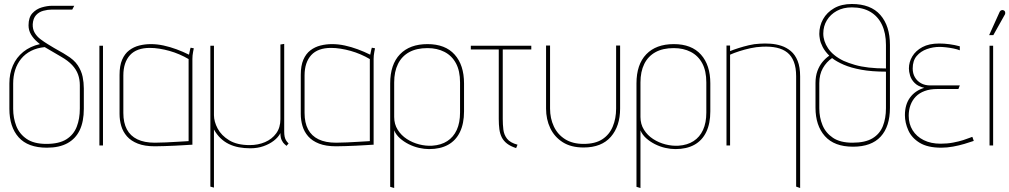

<svg xmlns="http://www.w3.org/2000/svg" viewBox="-20 -729 5057 962"><path d="M240 -681H342L352 -700H240Q217 -700 189.5 -692Q162 -684 142.5 -663Q123 -642 123 -602Q123 -577 135.5 -556Q148 -535 168 -518L180 -508Q131 -497 96.5 -469Q62 -441 44.5 -400.5Q27 -360 27 -311V-184Q27 -93 73.5 -41Q120 11 215 11Q277 11 318 -11.5Q359 -34 379.5 -77Q400 -120 400 -184V-286Q400 -315 394 -344.5Q388 -374 369.5 -402Q351 -430 312 -453Q297 -463 281 -471.5Q265 -480 249.5 -489.5Q234 -499 219 -508Q201 -519 183 -532.5Q165 -546 154 -564.5Q143 -583 144 -608Q146 -637 160.5 -653Q175 -669 197 -675Q219 -681 240 -681ZM380 -302V-185Q380 -134 364.5 -94Q349 -54 312.5 -31Q276 -8 212 -8Q150 -8 113.5 -33Q77 -58 61.5 -98Q46 -138 46 -184V-310Q46 -347 56 -378.5Q66 -410 86 -434.5Q106 -459 135.5 -474Q165 -489 204 -493L286 -445Q321 -425 341.5 -403Q362 -381 371 -356Q380 -331 380 -302Z M478 0H496V-500H478Z M951 -487 935 -490Q935 -490 932 -479Q929 -468 927 -455Q897 -470 864.5 -482Q832 -494 799.5 -501Q767 -508 736 -508Q706 -508 678 -501Q650 -494 627.5 -477Q605 -460 592 -430Q579 -400 579 -354V-158Q579 -127 587.5 -98Q596 -69 616 -46Q636 -23 670.5 -9.5Q705 4 756 4Q778 4 804 3Q830 2 855 1Q880 0 900.5 -1.5Q921 -3 933 -3.5Q945 -4 944 -4V-434Q944 -451 947.5 -469Q951 -487 951 -487ZM598 -163V-351Q598 -384 606.5 -409.5Q615 -435 631.5 -453Q648 -471 673 -480Q698 -489 731 -489Q754 -489 779 -485Q804 -481 829 -474Q854 -467 878.5 -456.5Q903 -446 925 -433V-22Q926 -22 909.5 -21Q893 -20 867 -18.5Q841 -17 811.5 -15.5Q782 -14 756 -14Q703 -14 668 -31Q633 -48 615.5 -81Q598 -114 598 -163Z M1404 -70V-509L1385 -506V-132Q1385 -90 1364 -61Q1343 -32 1308 -17Q1273 -2 1231 -2Q1168 -2 1128.5 -26Q1089 -50 1070.5 -85Q1052 -120 1052 -152V-500H1034V206L1052 211V-80Q1066 -55 1084.5 -37Q1103 -19 1126.5 -7.5Q1150 4 1177 9Q1204 14 1234 14Q1270 14 1300 3.5Q1330 -7 1352 -24Q1374 -41 1385 -62Q1385 -40 1391.5 -26.5Q1398 -13 1406 -6.5Q1414 0 1415 2L1426 -10Q1417 -19 1412.5 -27Q1408 -35 1406 -45.5Q1404 -56 1404 -70Z M1859 -487 1843 -490Q1843 -490 1840 -479Q1837 -468 1835 -455Q1805 -470 1772.5 -482Q1740 -494 1707.5 -501Q1675 -508 1644 -508Q1614 -508 1586 -501Q1558 -494 1535.5 -477Q1513 -460 1500 -430Q1487 -400 1487 -354V-158Q1487 -127 1495.5 -98Q1504 -69 1524 -46Q1544 -23 1578.5 -9.5Q1613 4 1664 4Q1686 4 1712 3Q1738 2 1763 1Q1788 0 1808.5 -1.5Q1829 -3 1841 -3.5Q1853 -4 1852 -4V-434Q1852 -451 1855.5 -469Q1859 -487 1859 -487ZM1506 -163V-351Q1506 -384 1514.5 -409.5Q1523 -435 1539.5 -453Q1556 -471 1581 -480Q1606 -489 1639 -489Q1662 -489 1687 -485Q1712 -481 1737 -474Q1762 -467 1786.5 -456.5Q1811 -446 1833 -433V-22Q1834 -22 1817.5 -21Q1801 -20 1775 -18.5Q1749 -17 1719.5 -15.5Q1690 -14 1664 -14Q1611 -14 1576 -31Q1541 -48 1523.5 -81Q1506 -114 1506 -163Z M2305 -171V-311Q2305 -403 2258 -455.5Q2211 -508 2122 -508Q2033 -508 1984 -457Q1935 -406 1935 -311V207L1955 213V-76Q1964 -54 1983.5 -36.5Q2003 -19 2028 -6.5Q2053 6 2079.5 12Q2106 18 2130 18Q2186 18 2225 -3.5Q2264 -25 2284.5 -67.5Q2305 -110 2305 -171ZM2285 -316V-165Q2285 -114 2268.5 -78Q2252 -42 2221 -22Q2190 -2 2146 1Q2114 3 2080.5 -5.5Q2047 -14 2018.5 -32.5Q1990 -51 1972.5 -79Q1955 -107 1955 -143V-316Q1955 -370 1974 -408.5Q1993 -447 2030 -467.5Q2067 -488 2122 -488Q2170 -488 2207 -469Q2244 -450 2264.5 -412Q2285 -374 2285 -316Z M2499 -133V-481H2642V-500H2339V-481H2479V-133Q2479 -105 2482 -82Q2485 -59 2494 -41Q2503 -23 2520.5 -9.5Q2538 4 2566 13L2573 -4Q2536 -14 2520.5 -34Q2505 -54 2502 -80Q2499 -106 2499 -133Z M3087 -185V-501H3067V-185Q3067 -135 3050 -94.5Q3033 -54 2997.5 -31Q2962 -8 2904 -8Q2849 -8 2811.5 -31.5Q2774 -55 2755 -95.5Q2736 -136 2736 -185V-501H2716V-185Q2716 -131 2737 -87Q2758 -43 2799.5 -16.5Q2841 10 2904 10Q2994 10 3040.5 -43.5Q3087 -97 3087 -185Z M3539 -171V-311Q3539 -403 3492 -455.5Q3445 -508 3356 -508Q3267 -508 3218 -457Q3169 -406 3169 -311V207L3189 213V-76Q3198 -54 3217.5 -36.5Q3237 -19 3262 -6.5Q3287 6 3313.5 12Q3340 18 3364 18Q3420 18 3459 -3.5Q3498 -25 3518.5 -67.5Q3539 -110 3539 -171ZM3519 -316V-165Q3519 -114 3502.5 -78Q3486 -42 3455 -22Q3424 -2 3380 1Q3348 3 3314.5 -5.5Q3281 -14 3252.5 -32.5Q3224 -51 3206.5 -79Q3189 -107 3189 -143V-316Q3189 -370 3208 -408.5Q3227 -447 3264 -467.5Q3301 -488 3356 -488Q3404 -488 3441 -469Q3478 -450 3498.5 -412Q3519 -374 3519 -316Z M3969 -347V206L3989 213V-346Q3989 -393 3976.5 -424Q3964 -455 3942.5 -473Q3921 -491 3895 -499.5Q3869 -508 3840.5 -510Q3812 -512 3786 -510Q3760 -509 3732.5 -502.5Q3705 -496 3680 -488Q3655 -480 3638 -473V-501H3620V0H3638V-455Q3658 -464 3684.5 -472.5Q3711 -481 3740.5 -487.5Q3770 -494 3799 -495Q3840 -497 3871.5 -490Q3903 -483 3924.5 -466Q3946 -449 3957.5 -419.5Q3969 -390 3969 -347Z M4248 -709Q4196 -709 4159.5 -688Q4123 -667 4104 -633Q4085 -599 4085 -559Q4085 -550 4088 -532.5Q4091 -515 4102 -493.5Q4113 -472 4135 -450Q4116 -437 4100.5 -418Q4085 -399 4075.5 -373Q4066 -347 4066 -313V-189Q4066 -100 4113 -47Q4160 6 4254 6Q4346 6 4392.5 -44.5Q4439 -95 4439 -189V-504Q4439 -599 4391 -654Q4343 -709 4248 -709ZM4419 -504V-386Q4372 -386 4333 -390.5Q4294 -395 4263 -404Q4232 -413 4207 -424Q4180 -437 4160.5 -453Q4141 -469 4129 -487Q4117 -505 4111 -523.5Q4105 -542 4105 -561Q4105 -598 4123 -627.5Q4141 -657 4173 -674.5Q4205 -692 4248 -692Q4303 -692 4341 -669.5Q4379 -647 4399 -605Q4419 -563 4419 -504ZM4251 -14Q4190 -14 4153.5 -38.5Q4117 -63 4101 -102Q4085 -141 4085 -186V-312Q4085 -356 4103 -387.5Q4121 -419 4149 -438Q4172 -420 4208 -404.5Q4244 -389 4296 -379.5Q4348 -370 4419 -370V-187Q4419 -136 4403.5 -97Q4388 -58 4351.5 -36Q4315 -14 4251 -14Z M4789 -477V-497Q4763 -504 4737 -507.5Q4711 -511 4686 -511Q4635 -511 4601.5 -493Q4568 -475 4551 -446.5Q4534 -418 4534 -386Q4534 -370 4540 -350Q4546 -330 4563 -313Q4580 -296 4611 -289Q4565 -275 4539.5 -240Q4514 -205 4514 -152Q4514 -114 4531 -76Q4548 -38 4588 -13.5Q4628 11 4696 11Q4725 11 4755 5.5Q4785 0 4812 -8Q4839 -16 4859 -23L4852 -43Q4852 -44 4840 -39Q4828 -34 4806 -27Q4784 -20 4755 -14.5Q4726 -9 4693 -9Q4644 -9 4608 -27Q4572 -45 4552.5 -76.5Q4533 -108 4533 -149Q4533 -178 4542 -202.5Q4551 -227 4568.5 -245Q4586 -263 4613 -273Q4640 -283 4676 -283H4782L4789 -301H4641Q4614 -301 4594.5 -312Q4575 -323 4564 -342Q4553 -361 4553 -386Q4553 -425 4573 -448.5Q4593 -472 4624 -483Q4655 -494 4688 -494Q4700 -494 4719 -492Q4738 -490 4757.5 -486Q4777 -482 4789 -477Z M5013 -653Q5016 -657 5016.5 -661.5Q5017 -666 5015.5 -670.5Q5014 -675 5009 -677Q5005 -679 5001 -678.5Q4997 -678 4993.5 -675.5Q4990 -673 4988 -668L4936 -553H4957ZM4938 0H4956V-500H4938Z"/></svg>

Font: Advent Pro Thin
Style: Regular
Weight: 250
Version: Version 3.000